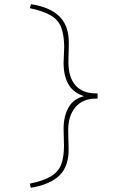

<svg xmlns="http://www.w3.org/2000/svg" viewBox="-20 -709 636 915"><path d="M127 186 122 166Q187 153 222.5 131.5Q258 110 271.5 75Q285 40 285 -15L283 -95Q283 -155 307 -197.5Q331 -240 386 -252V-249Q331 -265 307 -306Q283 -347 283 -409L286 -488Q285 -543 271.5 -578.5Q258 -614 223 -635Q188 -656 122 -670L128 -689Q174 -682 208 -667Q242 -652 264 -630Q286 -608 297 -577Q308 -546 308 -504L306 -415Q306 -341 339 -303Q372 -265 433 -264H445V-239H433Q373 -238 339 -197.5Q305 -157 305 -88L307 1Q308 83 264 126.5Q220 170 127 186Z"/></svg>

Font: Lexend Giga Thin
Style: Regular
Weight: 250
Version: Version 1.007